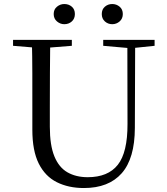

<svg xmlns="http://www.w3.org/2000/svg" viewBox="-20 -928 837 964"><path d="M302.7 -806.5Q282.6 -806.5 266.1 -820.4Q249.6 -834.4 249.6 -857.4Q249.6 -881.1 266.1 -894.4Q282.6 -907.8 302.7 -907.8Q325.2 -907.8 340.6 -894.4Q356 -881.1 356 -857.4Q356 -834.4 340.6 -820.4Q325.2 -806.5 302.7 -806.5ZM543.5 -806.5Q522.2 -806.5 506.6 -820.4Q491 -834.4 491 -857.4Q491 -881.1 506.6 -894.4Q522.2 -907.8 543.5 -907.8Q564.6 -907.8 580.6 -894.4Q596.6 -881.1 596.6 -857.4Q596.6 -834.4 580.6 -820.4Q564.6 -806.5 543.5 -806.5ZM401.2 16.1Q323.9 16.1 265.4 -13.2Q206.9 -42.4 174.6 -106.7Q142.4 -171.1 142.4 -276.5V-391Q142.4 -475.8 142.3 -560.2Q142.2 -644.6 140 -728H232.2Q231.2 -645.4 230.7 -561.2Q230.2 -477 230.2 -391V-291.5Q230.2 -198.9 253 -143.1Q275.8 -87.3 318.7 -62.8Q361.7 -38.3 420.2 -38.3Q522.2 -38.3 571.4 -100.5Q620.6 -162.6 620.2 -305.7L619.4 -728H658.7L657.1 -285.6Q656.7 -132.5 591.2 -58.2Q525.7 16.1 401.2 16.1ZM45.5 -698V-728H340.7V-698L201.1 -686.9H179.8ZM498.2 -698V-728H756.2V-698L647.1 -686.7H626.2Z"/></svg>

Font: Noto Serif HK ExtraLight
Style: Regular
Weight: 200
Designer: Ryoko NISHIZUKA 西塚涼子 (kana & ideographs); Frank Grießhammer (Latin, Greek & Cyrillic); Wenlong ZHANG 张文龙 (bopomofo); San
Foundry: Adobe
Version: Version 2.002-H1;hotconv 1.1.0;makeotfexe 2.6.0